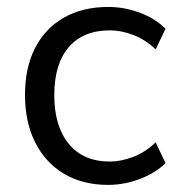

<svg xmlns="http://www.w3.org/2000/svg" viewBox="-20 -515 513 544"><path d="M286.9 8.9Q214.1 8.9 161.1 -22.8Q108.1 -54.6 79.4 -112.1Q50.8 -169.5 50.8 -246.5Q50.8 -323.4 79.4 -379.1Q108.1 -434.8 161.1 -465.1Q214.1 -495.3 286.9 -495.3Q332.3 -495.3 376.2 -479Q420 -462.6 449 -433.5L421 -375.1Q391.8 -402.9 357.5 -416Q323.1 -429 291.5 -429Q215.9 -429 174.8 -381.4Q133.8 -333.7 133.8 -245.5Q133.8 -157.7 174.8 -107.5Q215.9 -57.3 291.5 -57.3Q322.6 -57.3 357.2 -70.4Q391.8 -83.4 421 -111.7L449 -52.8Q420 -24.2 375.4 -7.6Q330.7 8.9 286.9 8.9Z"/></svg>

Font: Nunito Sans 12pt ExtraLight
Style: Regular
Weight: 200
Designer: Vernon Adams
Foundry: Vernon Adams
Version: Version 3.101;gftools[0.9.27]